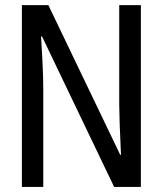

<svg xmlns="http://www.w3.org/2000/svg" viewBox="-20 -734 640 754"><path d="M533.2 0H428.2L145 -590.8H141.1Q149.9 -455.6 149.9 -387.2V0H65.9V-713.9H169.9L452.1 -126H455.1Q448.2 -273.9 448.2 -323.2V-713.9H533.2Z"/></svg>

Font: WenQuanYi Micro Hei Mono
Style: Regular
Weight: 400
Foundry: Ascender Corporation
Version: Version 0.2.0-beta